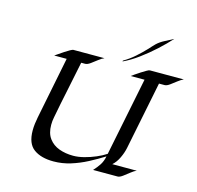

<svg xmlns="http://www.w3.org/2000/svg" viewBox="-141 -1179 1375 1341"><g transform="rotate(15 546.5 -508.5)"><path d="M1092.8 -774.4Q1075.2 -767.6 1053 -750Q1030.8 -732.4 1009.5 -717Q988.3 -701.7 972.7 -701.7H932.6L833.5 -209.5Q826.2 -173.8 808.3 -136Q790.5 -98.1 763.2 -73.7H940.4Q923.3 -67.4 900.9 -49.3Q878.4 -31.2 857.2 -15.6Q835.9 0 821.3 0H644Q668.9 -26.9 685.8 -53Q702.6 -79.1 710 -115.7Q658.2 -83 601.3 -53.2Q544.4 -23.4 483.9 -4.6Q423.3 14.2 360.4 14.2Q270.5 14.2 217.8 -24.2Q165 -62.5 165 -158.2Q165 -182.1 168 -206.3Q170.9 -230.5 175.8 -254.4L265.1 -701.7H174.8Q182.1 -706.5 199 -718.3Q215.8 -730 235.4 -742.9Q254.9 -755.9 271.5 -765.1Q288.1 -774.4 294.4 -774.4H519Q501.5 -767.6 479.2 -750Q457 -732.4 435.5 -717Q414.1 -701.7 398.4 -701.7H370.1Q349.6 -597.7 327.4 -493.7Q305.2 -389.6 285.6 -285.2Q282.7 -271 281.2 -257.1Q279.8 -243.2 279.8 -229Q279.8 -168 307.6 -130.6Q335.4 -93.3 381.6 -76.4Q427.7 -59.6 482.9 -59.6Q519 -59.6 561.3 -70.3Q603.5 -81.1 644 -98.4Q684.6 -115.7 713.9 -135.3L828.1 -701.7H728Q734.4 -706.5 751.2 -718.3Q768.1 -730 788.1 -742.9Q808.1 -755.9 824.5 -765.1Q840.8 -774.4 847.2 -774.4ZM955.1 -1030.8Q916.5 -987.8 864.3 -939.9Q812 -892.1 755.4 -850.6Q698.7 -809.1 646.5 -785.2L647.5 -791.5Q689.9 -815.9 727.3 -848.9Q764.6 -881.8 798.3 -917.5Q808.6 -928.2 818.4 -939.7Q828.1 -951.2 839.4 -961.4Q861.8 -982.4 894.8 -999.3Q927.7 -1016.1 955.1 -1030.8Z"/></g></svg>

Font: Lugrasimo
Style: Regular
Weight: 400
Designer: The DocRepair Project, Astigmatic (AOETI)
Foundry: Google
Version: Version 1.001